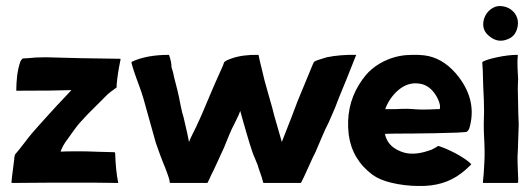

<svg xmlns="http://www.w3.org/2000/svg" viewBox="-20 -605 1759 637"><path d="M362 -98Q364 -38 372 0Q374 2 371 2Q336 2 289 1H154Q79 2 20 2Q18 2 18 0Q18 -6 26 -67Q27 -72 27 -75Q28 -92 32 -95Q38 -101 64 -135Q84 -162 118 -199Q124 -205 143 -226.5Q162 -248 169 -255L217 -306Q159 -304 35 -304Q34 -304 34 -306Q34 -328 37 -355Q41 -383 48 -402Q53 -410 56 -411Q63 -411 72 -412Q98 -415 132 -415Q150 -415 248 -412Q356 -410 378 -410Q380 -410 380 -408Q370 -360 367 -324V-315L359 -309Q346 -300 336 -291L305 -260L271 -226L246 -199Q239 -192 222.5 -169Q206 -146 204 -143Q192 -128 184 -110L181 -102Q196 -103 247 -103Q266 -103 304 -101.5Q342 -100 360 -100Z M1160 -423Q1163 -423 1161 -421L1130 -343L1105 -282L1091 -246Q1084 -229 1071 -200Q1060 -179 1047 -148L1027 -101Q1018 -84 1003 -50Q988 -16 979 1H978Q978 2 977 2H854Q853 1 853 0Q851 -11 838 -47Q836 -56 827.5 -75.5Q819 -95 818 -99Q808 -128 798 -163L787 -201L777 -237L772 -224Q769 -217 760 -199Q751 -181 749 -177Q744 -167 724 -117L696 -56Q687 -36 682 -27L669 1H668Q668 2 667 2H545L543 0Q543 -9 536 -27Q526 -55 522 -63Q512 -88 497 -131L471 -224Q455 -285 443 -317Q420 -378 416 -398Q416 -399 417 -400Q466 -423 540 -423Q541 -423 541 -422Q549 -400 549 -382Q555 -365 558 -347Q570 -302 574 -282Q574 -281 579.5 -254Q585 -227 589 -216L601 -164L607 -134Q610 -143 622 -166.5Q634 -190 636 -196Q644 -211 679 -295Q684 -307 694.5 -331Q705 -355 713.5 -373.5Q722 -392 722 -394Q724 -398 724 -399Q728 -403 735 -406Q736 -406 748 -411Q785 -424 836 -423Q838 -423 838 -422Q841 -405 850 -370Q854 -349 870 -294Q886 -239 890 -221L915 -134L949 -221Q966 -268 987 -317Q1018 -391 1018 -392L1022 -400L1032 -405Q1056 -413 1064 -415Q1108 -424 1160 -423Z M1543 -61V-60V-59Q1525 -41 1510 -30Q1453 14 1369 12Q1323 12 1277 1Q1240 -8 1216 -25Q1148 -76 1137 -158Q1126 -251 1171 -324Q1192 -358 1214 -376Q1238 -396 1268 -408Q1305 -423 1348 -423Q1391 -424 1416 -415Q1472 -396 1513 -334Q1561 -260 1537 -179Q1532 -168 1526 -167Q1525 -167 1496 -165Q1487 -165 1459 -164Q1431 -163 1422 -163Q1390 -163 1349 -162Q1278 -162 1257 -161Q1265 -122 1304 -105Q1333 -91 1370 -97Q1389 -100 1411 -108L1428 -117Q1433 -122 1437 -120Q1459 -113 1492 -96Q1527 -77 1543 -61ZM1298 -303Q1271 -278 1258 -243H1293Q1310 -244 1333 -244Q1338 -244 1351 -243Q1364 -242 1365 -242Q1380 -241 1408 -242Q1421 -243 1431 -243H1439Q1439 -246 1440 -250Q1440 -264 1429 -284Q1408 -321 1375 -327Q1333 -335 1298 -303Z M1701 -191Q1701 -183 1699 -135Q1699 -126 1698.5 -114.5Q1698 -103 1697.5 -96Q1697 -89 1697 -85Q1697 -63 1698 -42Q1700 -5 1699 0L1697 2H1641H1584Q1582 2 1582 0Q1585 -23 1587 -67Q1589 -100 1586 -152Q1584 -192 1586 -236Q1586 -267 1583 -324Q1582 -381 1580 -398L1581 -399V-400Q1596 -408 1629 -415Q1667 -423 1696 -423Q1698 -423 1698 -422Q1696 -404 1697 -381Q1699 -343 1699 -341Q1697 -312 1699 -259Q1699 -246 1699.5 -229.5Q1700 -213 1700.5 -204.5Q1701 -196 1701 -191ZM1606 -483Q1575 -505 1586 -543Q1593 -564 1610.5 -576Q1628 -588 1649 -584Q1668 -581 1681.5 -568Q1695 -555 1698 -536Q1700 -517 1692 -500Q1684 -483 1667 -476Q1634 -461 1606 -483Z"/></svg>

Font: Tovari Sans
Style: Bold
Weight: 700
Designer: Verneri Kontto, Denis Ignatov
Foundry: Verneri Kontto
Version: Version 1.10 May 7, 2019